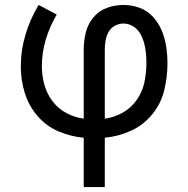

<svg xmlns="http://www.w3.org/2000/svg" viewBox="-20 -550 760 775"><path d="M318 205H403V6Q457 1 508 -22Q559 -45 594.5 -88.5Q630 -132 643 -186Q656 -240 656 -295Q656 -328 651 -361Q646 -394 633.5 -425Q621 -456 598 -481.5Q575 -507 543.5 -518.5Q512 -530 478 -530Q444 -530 411 -518Q378 -506 356 -478.5Q334 -451 326 -417.5Q318 -384 318 -350V-71Q281 -76 247.5 -94Q214 -112 191.5 -142Q169 -172 159 -208.5Q149 -245 149 -283Q149 -338 165 -391Q181 -444 209 -491L136 -530Q102 -474 83 -410.5Q64 -347 64 -281Q64 -228 79.5 -176.5Q95 -125 130 -83.5Q165 -42 214.5 -20.5Q264 1 318 6ZM403 -71V-350Q403 -368 406 -386Q409 -404 418 -420.5Q427 -437 443.5 -446Q460 -455 478 -455Q499 -455 517 -444Q535 -433 545.5 -415Q556 -397 561.5 -377Q567 -357 569 -336.5Q571 -316 571 -296Q571 -257 563 -218.5Q555 -180 532.5 -147.5Q510 -115 475.5 -95.5Q441 -76 403 -71Z"/></svg>

Font: Iosevka Sparkle
Style: Regular
Weight: 400
Designer: Belleve Invis
Foundry: Belleve Invis
Version: Version 4.5.0; ttfautohint (v1.8.3)